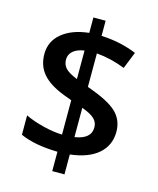

<svg xmlns="http://www.w3.org/2000/svg" viewBox="-120 -843 812 986"><g transform="rotate(15 285.5 -350.5)"><path d="M519 -221.2C519 -259.3 507.3 -291.5 483.4 -317.9C459.5 -344.2 417 -369.1 355 -393.1L317.9 -407.2V-585C368.2 -581.1 418.9 -568.8 470.2 -548.8L505.9 -638.2C446.8 -662.6 383.8 -675.8 317.9 -678.2V-758.8H252.9V-676.8C192.9 -670.4 145.5 -652.8 110.8 -624C75.7 -595.2 58.1 -558.1 58.1 -513.2C58.1 -429.2 105 -375 211.9 -334L252.9 -318.8V-136.2C223.1 -136.7 189.9 -141.6 152.3 -150.9C114.7 -160.2 82 -171.4 54.2 -185.1V-82C106 -58.6 172.4 -46.4 252.9 -44.9V58.1H317.9V-47.9C448.2 -62 519 -127 519 -221.2ZM403.8 -213.9C403.8 -173.3 375 -148.9 317.9 -140.1V-295.9C379.9 -272.9 403.8 -251.5 403.8 -213.9ZM172.9 -514.2C172.9 -549.8 200.7 -575.2 252.9 -583V-431.2C222.7 -443.4 201.7 -455.6 190.4 -467.8C178.7 -480 172.9 -495.6 172.9 -514.2Z"/></g></svg>

Font: Samim Medium
Style: Regular
Weight: 500
Foundry: DejaVu fonts team - Redesigned by Saber Rastikerdar
Version: Version 4.0.5